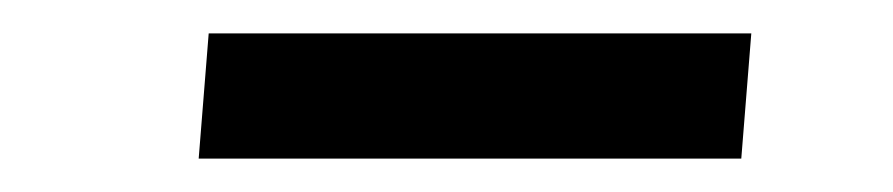

<svg xmlns="http://www.w3.org/2000/svg" viewBox="-20 -370 535 115"><path d="M99 -275 105 -350H430L424 -275Z"/></svg>

Font: Share
Style: Italic
Weight: 400
Version: Version 1.002